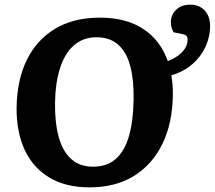

<svg xmlns="http://www.w3.org/2000/svg" viewBox="-20 -792 925 827"><path d="M365.5 15Q263.5 15 192.7 -27.2Q122 -69.5 86.2 -146.7Q50.5 -224 51.5 -328Q53 -447.5 95.7 -534.3Q138.5 -621 218 -668.5Q297.5 -716 410.5 -716Q524.5 -716 598.3 -666.5Q672 -617 702.5 -529Q725.5 -537.5 744.8 -550.8Q764 -564 776 -582Q788 -600 788 -621.5Q788 -632.5 782.8 -637.7Q777.5 -643 764 -645.5L727.5 -653Q722 -662.5 719 -673.7Q716 -685 716 -696.5Q716 -727.5 738.5 -749.8Q761 -772 800 -772Q824.5 -772 843.5 -761.3Q862.5 -750.5 873.8 -730Q885 -709.5 885 -678.5Q885 -651.5 876.3 -620.7Q867.5 -590 848.3 -560.5Q829 -531 797 -506.2Q765 -481.5 718 -467.5Q721.5 -447 723.3 -425.7Q725 -404.5 724.5 -382Q723 -262.5 680 -173.2Q637 -84 557.5 -34.5Q478 15 365.5 15ZM380.5 -74Q441 -74 479 -107.8Q517 -141.5 535.5 -206Q554 -270.5 555.5 -362.5Q557 -447 541.2 -507Q525.5 -567 489.5 -599.2Q453.5 -631.5 395.5 -631.5Q339 -631.5 299.5 -597.7Q260 -564 239.3 -500.7Q218.5 -437.5 217 -349Q216 -264 232.8 -202.3Q249.5 -140.5 286.5 -107.3Q323.5 -74 380.5 -74Z"/></svg>

Font: Literata
Style: Italic
Weight: 400
Italic angle: -2°
Designer: Latin by Veronika Burian and Jose Scaglione. Greek by Irene Vlachou. Cyrillic by Vera Evstafieva
Foundry: TypeTogether
Version: Version 3.103;gftools[0.9.29]